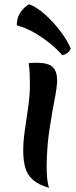

<svg xmlns="http://www.w3.org/2000/svg" viewBox="-20 -883 361 918"><path d="M203 -88Q203 -52 206 -25.5Q209 1 215 15Q165 1 138 -22.5Q111 -46 101 -80.5Q91 -115 91 -164Q91 -208 99 -262Q107 -316 115 -372Q123 -428 123 -479Q123 -505 122 -530.5Q121 -556 117 -581Q125 -582 135.5 -582.5Q146 -583 155 -583Q210 -583 231.5 -563Q253 -543 253 -497Q253 -468 241 -407Q229 -346 216.5 -264Q204 -182 203 -88ZM318 -652Q316 -641 304.5 -631.5Q293 -622 278 -619Q257 -644 222.5 -672.5Q188 -701 146.5 -725.5Q105 -750 60 -762Q61 -794 72 -814Q83 -834 96.5 -846Q110 -858 119 -863Q158 -848 198 -811.5Q238 -775 270 -732Q302 -689 318 -652Z"/></svg>

Font: Merienda SemiBold
Style: Regular
Weight: 600
Designer: Eduardo Rodriguez Tunni
Foundry: Eduardo Rodriguez Tunni
Version: Version 2.001; ttfautohint (v1.8.4.7-5d5b)